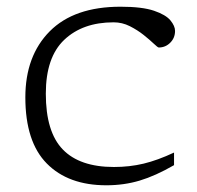

<svg xmlns="http://www.w3.org/2000/svg" viewBox="-20 -542 586 572"><path d="M339 -522Q403.5 -522 438.8 -510Q474 -498 487.8 -481.2Q501.5 -464.5 501.5 -450Q501.5 -429 487.2 -414.8Q473 -400.5 453 -400.5Q450 -400.5 438.2 -411.8Q426.5 -423 408 -437.8Q389.5 -452.5 366.8 -464Q344 -475.5 318.5 -475.5Q226.5 -475.5 171.5 -423.5Q116.5 -371.5 116.5 -263Q116.5 -149 167 -96.8Q217.5 -44.5 319.5 -44.5Q366 -44.5 407.8 -54.5Q449.5 -64.5 498.5 -87.5V-50Q443 -18 396.2 -4Q349.5 10 297 10Q183.5 10 119.5 -54.8Q55.5 -119.5 55.5 -252Q55.5 -375.5 128.2 -448.8Q201 -522 339 -522Z"/></svg>

Font: Newsreader 6pt Light
Style: Regular
Weight: 300
Designer: Hugues Gentile
Foundry: Production Type
Version: Version 1.003; ttfautohint (v1.8.3)